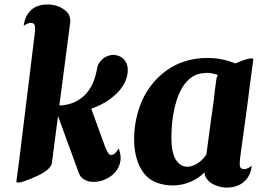

<svg xmlns="http://www.w3.org/2000/svg" viewBox="-20 -821 1169 861"><path d="M552.7 -504.4Q553.2 -489.3 546.1 -467.3Q539.1 -445.3 520.8 -421.6Q502.4 -397.9 470.9 -374.8Q439.5 -351.6 390.6 -334Q389.6 -334 389.2 -333.5L389.6 -332.5L452.1 -160.6Q461.4 -137.7 468.5 -130.4Q475.6 -123 487.3 -127.9Q494.1 -131.3 498.5 -136.5Q502.9 -141.6 503.9 -143.1H504.4Q506.3 -146 508.5 -149.9Q510.7 -153.8 511.7 -156.2Q516.1 -145 518.6 -133.8Q521 -122.6 521 -110.8Q520.5 -89.4 510 -68.4Q499.5 -47.4 475.6 -29.8Q467.8 -24.4 461.7 -21.5Q455.6 -18.6 451.7 -16.6Q448.2 -14.6 440.2 -12Q432.1 -9.3 421.1 -7.3Q410.2 -5.4 397.5 -5.4Q384.8 -5.4 372.8 -9Q360.8 -12.7 350.6 -20.8Q340.3 -28.8 334 -43.9Q330.1 -54.2 321 -78.9Q312 -103.5 299.6 -137.9Q287.1 -172.4 271.7 -214.1Q256.3 -255.9 240.2 -300.8L214.4 -103Q213.9 -99.6 213.6 -97.4Q213.4 -95.2 213.4 -93.3Q212.9 -91.3 212.9 -89.8Q211.4 -82 205.8 -74Q200.2 -65.9 190.9 -58.3Q181.6 -50.8 169.7 -43.7Q157.7 -36.6 144 -30.8Q130.4 -24.4 114.3 -17.8Q98.1 -11.2 84.2 -6.8Q70.3 -2.4 61.5 -2.4Q52.7 -2.4 53.7 -9.3L65.9 -101.1L137.2 -682.1V-688.5Q138.2 -704.1 134.5 -710.7Q130.9 -717.3 120.1 -718.3Q112.3 -718.8 106 -716.1Q99.6 -713.4 98.1 -712.4Q95.2 -710.9 92 -709Q88.9 -707 86.4 -705.6V-706.1Q88.9 -728 98.1 -747.6Q105 -761.7 116.5 -773.2Q127.9 -784.7 144 -792H144.5Q166.5 -800.3 181.2 -800.5Q195.8 -800.8 203.1 -800.8Q208.5 -800.8 221.9 -798.1Q235.4 -795.4 250.5 -788.6Q264.6 -781.7 277.1 -770.5Q289.6 -759.3 293.5 -741.7Q295.9 -732.9 294.9 -721.7Q294.4 -718.3 293.9 -713.9Q293.5 -709.5 292.5 -703.1Q292.5 -702.1 292.2 -701.7Q292 -701.2 292 -700.2Q292 -698.7 291.7 -697.3Q291.5 -695.8 291 -693.8H291.5L290 -683.6Q289.1 -679.7 288.8 -675.5Q288.6 -671.4 287.6 -667V-664.6L246.1 -347.7Q289.6 -350.1 318.6 -365Q347.7 -379.9 366.7 -401.4Q377.9 -414.1 386 -428Q394 -441.9 399.4 -455.8Q404.8 -469.7 408.2 -482.7Q411.6 -495.6 414.1 -506.3Q415 -518.6 419.9 -529.8Q424.8 -541 434.1 -550.8Q444.3 -561.5 457.3 -567.6Q470.2 -573.7 483.4 -574.7Q496.6 -575.7 509.5 -571.3Q522.5 -566.9 532.7 -557.6Q543.9 -546.9 548.8 -533Q553.7 -519 552.7 -504.4Z M1056.2 -108.4Q1053.7 -83 1056.6 -73.5Q1059.6 -64 1072.3 -62.5Q1080.1 -62 1086.4 -64.7Q1092.8 -67.4 1094.7 -68.4Q1096.7 -69.3 1099.1 -71Q1101.6 -72.8 1104 -74.2Q1106.4 -76.2 1108.9 -77.6Q1106.4 -52.2 1094.7 -30.8Q1083 -10.3 1061.3 3.7Q1039.6 17.6 1005.9 20Q1000.5 20.5 996.3 20.3Q992.2 20 988.8 20Q985.4 20 977.5 18.8Q969.7 17.6 960 14.6Q950.2 11.7 939.5 6.8Q928.7 2 919.7 -5.6Q910.6 -13.2 904.3 -23.4Q897.9 -33.7 897 -47.9Q872.1 -23.4 843.3 -9.8Q814.5 3.9 784.9 8.3Q755.4 12.7 726.8 8.8Q698.2 4.9 674.3 -5.4Q643.6 -19 623.5 -46.4Q603.5 -73.7 593 -109.6Q582.5 -145.5 581.5 -187Q580.6 -228.5 587.6 -270.3Q594.7 -312 609.6 -351.3Q624.5 -390.6 646.5 -422.4Q669.4 -455.6 695.3 -479.2Q721.2 -502.9 748.5 -519Q775.9 -535.2 803.7 -544.4Q831.5 -553.7 858.9 -557.6Q859.9 -557.6 861.1 -557.9Q862.3 -558.1 863.8 -558.1Q884.3 -561 904.8 -561H906.2Q943.8 -561.5 976.8 -554.4Q1009.8 -547.4 1035.6 -536.6Q1049.3 -542.5 1064 -548.1Q1078.6 -553.7 1090.3 -556.6Q1102.1 -559.6 1109.4 -559.1Q1116.7 -558.6 1115.7 -552.7L1096.7 -409.7L1092.8 -376.5ZM881.3 -100.1Q893.6 -110.8 905.3 -127Q909.2 -155.3 913.6 -188.7Q918 -222.2 922.6 -255.9Q927.2 -289.6 931.6 -321.3Q936 -353 939.5 -377.9L942.9 -411.6Q944.8 -425.3 946.3 -436.3Q947.8 -447.3 948.7 -455.1Q950.2 -463.9 951.2 -471.2Q952.6 -477.5 957 -485.4Q941.4 -489.7 929.7 -492.2Q918 -494.6 906.2 -494.1H905.8H903.8Q894.5 -493.7 884.5 -492.2Q874.5 -490.7 861.8 -486.8Q845.2 -480 831.5 -468.8Q817.9 -457.5 806.9 -442.6Q795.9 -427.7 787.4 -409.9Q778.8 -392.1 772.5 -372.6Q762.2 -340.3 756.8 -307.1Q751.5 -273.9 749.8 -243.7Q748 -213.4 749 -188.2Q750 -163.1 752.9 -147.9Q760.3 -112.8 775.1 -95.5Q790 -78.1 808.3 -74.5Q826.7 -70.8 845.9 -78.4Q865.2 -85.9 881.3 -100.1Z"/></svg>

Font: Brush Lettering One
Style: Bold Italic
Weight: 400
Italic angle: -7°
Designer: Eben Sorkin
Foundry: Eben Sorkin
Version: Version 1.001